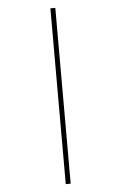

<svg xmlns="http://www.w3.org/2000/svg" viewBox="-64 -804 687 1088"><g transform="rotate(-5 279.5 -260.0)"><path d="M265 240V-760H293V240Z"/></g></svg>

Font: Noto Serif Gujarati Thin
Style: Regular
Weight: 250
Version: Version 2.102